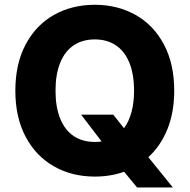

<svg xmlns="http://www.w3.org/2000/svg" viewBox="-20 -737 803 812"><path d="M459 -252 504.4 -194.8Q524.9 -222.2 535.9 -262.2Q546.9 -302.2 546.9 -353.5Q546.9 -422.9 527.1 -471.7Q507.3 -520.5 470 -545.4Q432.6 -570.3 380.9 -570.3Q329.1 -570.3 291.7 -545.4Q254.4 -520.5 234.6 -471.7Q214.8 -422.9 214.8 -353.5Q214.8 -284.2 234.6 -235.4Q254.4 -186.5 291.7 -161.6Q329.1 -136.7 380.9 -136.7Q397.5 -136.7 409.7 -138.7L323.2 -252ZM607.4 -72.3 710.9 55.7H559.6L504.9 -10.7Q447.8 9.8 380.9 9.8Q284.7 9.8 208.5 -33.2Q132.3 -76.2 88.6 -158.2Q44.9 -240.2 44.9 -353.5Q44.9 -467.3 88.6 -549.3Q132.3 -631.3 208.5 -674.1Q284.7 -716.8 380.9 -716.8Q476.6 -716.8 553 -674.1Q629.4 -631.3 673.1 -549.3Q716.8 -467.3 716.8 -353.5Q716.8 -262.2 688.2 -191.2Q659.7 -120.1 607.4 -72.3Z"/></svg>

Font: Pretendard Std ExtraBold
Style: Regular
Weight: 800
Designer: Base glyphs from Inter by Rasmus Andersson; Hangeul glyphs from Noto Sans CJK(Source Han Sans) by Jang Soo-young and Kan
Foundry: Kil Hyung-jin
Version: Version 1.309